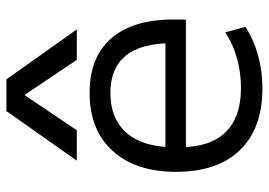

<svg xmlns="http://www.w3.org/2000/svg" viewBox="-140 -690 840 600"><g transform="rotate(-90 280.0 -390.0)"><path d="M304 10Q179 10 111 -60Q43 -130 43 -260Q43 -386 108.5 -458Q174 -530 290 -530Q401 -530 460 -462.5Q519 -395 519 -269Q519 -259 519 -248Q519 -237 518 -229H86V-293H460L445 -272Q445 -369 406 -417Q367 -465 290 -465Q208 -465 164 -413.5Q120 -362 120 -267V-247Q120 -153 167 -105Q214 -57 305 -57Q353 -57 398 -69.5Q443 -82 479 -106L496 -43Q458 -18 408.5 -4Q359 10 304 10ZM78 -570 233 -790H332L488 -570H393L284 -732H282L173 -570Z"/></g></svg>

Font: M PLUS 2 Thin
Style: Regular
Weight: 400
Version: Version 1.001